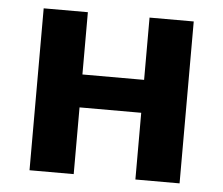

<svg xmlns="http://www.w3.org/2000/svg" viewBox="-44 -595 750 645"><g transform="rotate(5 331.0 -273.0)"><path d="M227 -546V-336H435V-546H584V0H435V-225H227V0H78V-546Z"/></g></svg>

Font: Noto Sans IKEA
Style: Bold
Weight: 600
Designer: Monotype Design Team
Foundry: Monotype Imaging Inc.
Version: Version 2.001